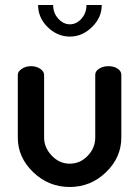

<svg xmlns="http://www.w3.org/2000/svg" viewBox="-20 -738 555 766"><path d="M51 -189V-439Q51 -453 67 -463.5Q83 -474 104 -474Q125 -474 140.5 -463.5Q156 -453 156 -439V-189Q156 -149 186.5 -117Q217 -85 258 -85Q300 -85 330 -116.5Q360 -148 360 -189V-440Q360 -454 375.5 -464Q391 -474 413 -474Q435 -474 449.5 -464Q464 -454 464 -440V-189Q464 -110 403 -51Q342 8 258 8Q174 8 112.5 -51Q51 -110 51 -189ZM132 -718H192Q192 -686 212.5 -663.5Q233 -641 259 -641Q285 -641 305 -663.5Q325 -686 325 -718H386Q386 -668 347 -630Q308 -592 259 -592Q209 -592 170.5 -629.5Q132 -667 132 -718Z"/></svg>

Font: TerminalDosisSemiBold
Style: Bold
Weight: 600
Designer: EdgarTolentino, PabloImpallari, IginoMarini
Foundry: EdgarTolentino, PabloImpallari, IginoMarini
Version: Version 1.006